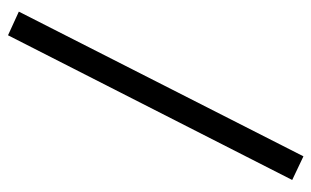

<svg xmlns="http://www.w3.org/2000/svg" viewBox="-169 -594 777 479"><g transform="rotate(-90 219.5 -354.5)"><path d="M10 -14 371 -723 430 -696 69 14Z"/></g></svg>

Font: Cinzel Decorative Black
Style: Regular
Weight: 900
Designer: Natanael Gama
Version: Version 1.001;PS 001.001;hotconv 1.0.56;makeotf.lib2.0.21325